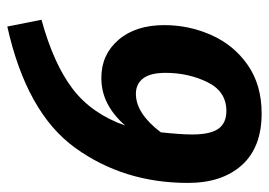

<svg xmlns="http://www.w3.org/2000/svg" viewBox="-128 -600 754 539"><g transform="rotate(90 249.5 -330.0)"><path d="M493 -480Q493 -300 394.5 -163.5Q296 -27 54 27L35 -69Q159 -103 229 -156.5Q299 -210 332 -304Q303 -271 270 -254Q237 -237 198 -237Q133 -237 91.5 -285Q50 -333 50 -414Q50 -483 78 -546Q106 -609 162 -648Q218 -687 298 -687Q393 -687 443 -631.5Q493 -576 493 -480ZM351 -404Q357 -461 357 -492Q357 -543 341 -565.5Q325 -588 291 -588Q236 -588 210 -534.5Q184 -481 184 -417Q184 -375 199.5 -354.5Q215 -334 243 -334Q298 -334 351 -404Z"/></g></svg>

Font: Fira Sans Condensed SemiBold
Style: Italic
Weight: 600
Width: 3
Italic angle: -8°
Designer: bBox Type GmbH & Carrois Corporate GbR & Edenspiekermann AG
Foundry: bBox Type GmbH & Carrois Corporate GbR & Edenspiekermann AG
Version: Version 4.301